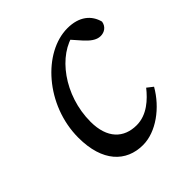

<svg xmlns="http://www.w3.org/2000/svg" viewBox="-144 -589 705 705"><g transform="rotate(-45 208.5 -237.0)"><path d="M203 13C271 13 343 -40 383 -110L360 -128C333 -94 292 -55 238 -55C172 -55 127 -97 127 -184C127 -321 217 -441 314 -456L272 -467L317 -416C335 -396 354 -380 376 -380C394 -380 413 -390 417 -414C406 -457 371 -487 310 -487C185 -487 54 -343 54 -174C54 -49 116 13 203 13Z"/></g></svg>

Font: Source Serif Variable
Style: Italic
Weight: 389
Italic angle: -12°
Designer: Frank Grießhammer
Foundry: Adobe Systems Incorporated
Version: Version 3.001;hotconv 1.0.111;makeotfexe 2.5.65597